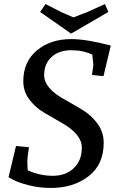

<svg xmlns="http://www.w3.org/2000/svg" viewBox="-20 -913 583 948"><path d="M123 -186Q115 -136 115 -118Q115 -100 117 -72Q177 -45 240.5 -45Q304 -45 344 -82.5Q384 -120 384 -184Q384 -251 282 -308Q240 -332 197.5 -357Q155 -382 125 -421.5Q95 -461 95 -512Q95 -608 162 -664Q229 -720 332 -720Q407 -720 527 -688L491 -537L434 -543Q441 -587 441 -591.5Q441 -596 436 -643Q391 -665 331.5 -665Q272 -665 235 -632Q198 -599 198 -542Q198 -476 302 -420Q345 -396 388 -370Q431 -344 461.5 -302.5Q492 -261 492 -207Q492 -101 417.5 -43Q343 15 231 15Q173 15 121 1.5Q69 -12 46 -25L22 -38L59 -192ZM498 -893 515 -854 331 -747 178 -854 205 -893 285 -852 343 -827Q387 -845 408 -852Z"/></svg>

Font: Andada SC
Style: Italic
Weight: 400
Italic angle: -8.29999°
Designer: Carolina Giovagnoli
Foundry: Carolina Giovagnoli
Version: Version 1.003